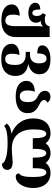

<svg xmlns="http://www.w3.org/2000/svg" viewBox="1107 -1697 832 3086"><g transform="rotate(90 1523.0 -154.0)"><path d="M308 240C492 240 576 143 576 9V-536H404C392 -479 353 -458 290 -458C265 -458 239 -463 213 -474L192 -420C221 -405 237 -378 237 -326C237 -287 220 -258 189 -258C142 -258 133 -304 133 -385C57 -385 24 -351 24 -303C24 -243 86 -194 187 -194C293 -194 345 -245 345 -318C345 -347 335 -374 314 -393C319 -392 327 -392 332 -393C358 -396 383 -406 400 -425H406C402 -395 400 -363 400 -330V23C400 127 371 176 309 176C248 176 215 136 215 59C215 9 223 -29 234 -55C118 -55 51 -4 51 73C51 171 138 240 308 240Z M926 242C1118 242 1201 149 1201 14C1201 -110 1129 -172 1012 -192V-194C1110 -218 1174 -275 1174 -370C1174 -493 1079 -549 932 -549C791 -549 709 -492 709 -419C709 -365 744 -337 839 -337C839 -436 862 -486 921 -486C971 -486 998 -450 998 -364C998 -265 940 -221 866 -221H814V-151H861C962 -151 1024 -102 1024 14C1024 129 998 178 929 178C870 178 844 140 844 69C844 20 853 -26 865 -50C749 -50 684 -1 684 77C684 172 763 242 926 242Z M1532 10C1696 10 1799 -53 1799 -183C1799 -284 1745 -330 1641 -381C1604 -400 1589 -418 1589 -449C1589 -476 1605 -492 1628 -495C1617 -528 1580 -549 1537 -549C1480 -549 1440 -514 1440 -465C1440 -403 1474 -373 1537 -341C1596 -311 1621 -265 1621 -192C1621 -95 1589 -56 1527 -56C1466 -56 1434 -103 1434 -176C1434 -220 1440 -264 1454 -297C1336 -296 1280 -242 1280 -162C1280 -69 1350 10 1532 10Z M2609 232C2673 229 2711 196 2711 145C2711 92 2670 59 2589 59C2540 59 2448 72 2366 72C2173 72 2060 -54 2060 -272C2060 -392 2075 -482 2131 -482C2186 -482 2202 -397 2202 -265H2372C2372 -395 2387 -482 2442 -482C2498 -482 2514 -397 2514 -265H2683C2683 -395 2692 -482 2753 -482C2809 -482 2825 -395 2825 -271C2825 -161 2814 -67 2768 -48C2768 -15 2780 9 2819 9C2925 9 3002 -116 3002 -272C3002 -442 2911 -550 2759 -550C2688 -550 2638 -524 2598 -473C2559 -523 2507 -550 2443 -550C2375 -550 2324 -526 2284 -473C2244 -522 2190 -550 2128 -550C1971 -550 1883 -445 1883 -271C1883 -108 1970 14 2129 79C2044 85 1987 119 1966 154L2005 196C2051 153 2150 140 2271 140C2368 140 2437 147 2487 159C2571 179 2603 202 2609 232Z"/></g></svg>

Font: Noto Serif Georgian Extra
Style: Regular
Weight: 800
Designer: Monotype Design Team
Foundry: Monotype Imaging Inc.
Version: Version 1.901